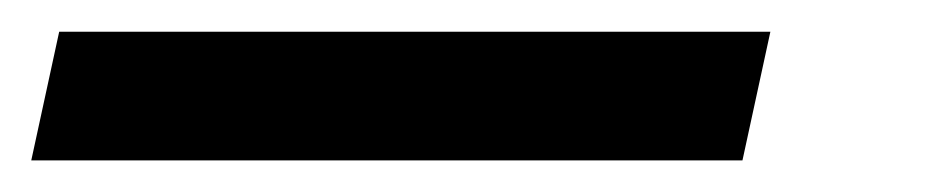

<svg xmlns="http://www.w3.org/2000/svg" viewBox="-49 -20 586 121"><path d="M-29.3 81.1 -11.7 0H436.5L418.9 81.1Z"/></svg>

Font: Crimson Pro Black
Style: Italic
Weight: 900
Italic angle: -12°
Designer: Jacques Le Bailly
Foundry: Baron von Fonthausen
Version: Version 1.003